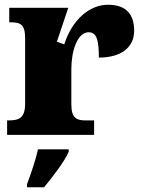

<svg xmlns="http://www.w3.org/2000/svg" viewBox="-20 -569 601 810"><path d="M377 0V-61H342C305 -61 281 -69 281 -128V-278C281 -355 307 -433 354 -433C391 -433 397 -391 397 -326C486 -326 546 -365 546 -440C546 -506 514 -549 436 -549C358 -549 285 -487 251 -382L220 -393L268 -536H19V-475H23C67 -475 86 -466 86 -407V-133C86 -70 60 -61 15 -61H10V0ZM94 221H166C202 177 252 113 270 71V61H140C132 102 108 171 94 208Z"/></svg>

Font: UArctic Serif Black
Style: Regular
Weight: 900
Designer: Customization by Puisto advertising & original work Monotype Design Team
Foundry: Monotype Imaging Inc.
Version: Version 2.004